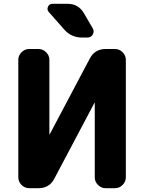

<svg xmlns="http://www.w3.org/2000/svg" viewBox="-20 -987 756 1007"><path d="M133 0Q110 0 93 -17Q76 -34 76 -57V-673Q76 -696 93 -713Q110 -730 133 -730H182Q205 -730 222 -713Q239 -696 239 -673V-283Q239 -282 240 -282Q241 -282 241 -283L451 -680Q477 -730 534 -730H583Q606 -730 623 -713Q640 -696 640 -673V-57Q640 -34 623 -17Q606 0 583 0H534Q511 0 494 -17Q477 -34 477 -57V-447Q477 -448 476 -448Q475 -448 475 -447L265 -50Q239 0 182 0ZM335 -967Q391 -967 420 -918L466 -839Q476 -822 466.5 -806Q457 -790 438 -790H411Q354 -790 317 -832L236 -924Q225 -936 231.5 -951.5Q238 -967 255 -967Z"/></svg>

Font: Rounded Mplus 1c ExtraBold
Style: Regular
Weight: 800
Version: Version 1.059.20150529